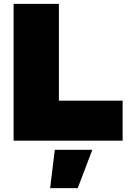

<svg xmlns="http://www.w3.org/2000/svg" viewBox="-20 -724 674 988"><path d="M283 -206H611V0H50V-704H283ZM455 47 380 244H238L262 47Z"/></svg>

Font: Prodigy Sans Black
Style: Regular
Weight: 900
Designer: Wei Huang
Foundry: Wei Huang
Version: Version 1.003; ttfautohint (v1.8.3)